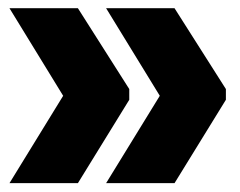

<svg xmlns="http://www.w3.org/2000/svg" viewBox="-20 -472 570 456"><path d="M130 -244.5 2.5 -452.5H165L287 -260.5V-235L165 -37H2.5ZM359.5 -244.5 232 -452.5H394.5L516.5 -260.5V-235L394.5 -37H232Z"/></svg>

Font: Anek Bangla Medium ExtraBold
Style: Regular
Weight: 800
Version: Version 1.003